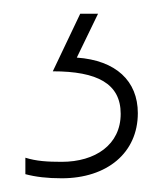

<svg xmlns="http://www.w3.org/2000/svg" viewBox="-20 -20 245 280"><path d="M181 145C181 98 149 68 92 64L123 0H97L57 84C122 84 156 102 156 146C156 191 119 216 70 216C49 216 33 215 17 210V234C32 238 49 240 70 240C136 240 181 203 181 145Z"/></svg>

Font: Noto Sans Ethiopic SemiCondensed Thin
Style: Regular
Weight: 100
Width: 4
Designer: Monotype Design Team
Foundry: Monotype Imaging Inc.
Version: Version 2.102